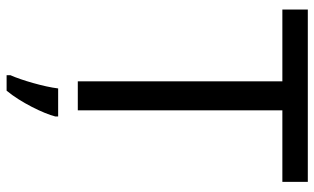

<svg xmlns="http://www.w3.org/2000/svg" viewBox="-210 -544 975 596"><g transform="rotate(90 278.0 -246.5)"><path d="M323 0V-635H545V-714H10V-635H233V0ZM342 70V61H255C250 104 229 176 214 209V221H262C298 178 333 106 342 70Z"/></g></svg>

Font: Noto Sans Elbasan
Style: Regular
Weight: 400
Designer: Monotype Design Team
Foundry: Monotype Imaging Inc.
Version: Version 2.004